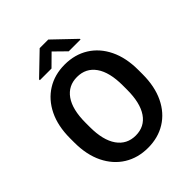

<svg xmlns="http://www.w3.org/2000/svg" viewBox="-250 -1040 1189 1189"><g transform="rotate(-45 344.5 -446.0)"><path d="M643.6 -373.5V-336.9Q643.6 -229.5 606 -151.6Q568.4 -73.7 501.2 -32Q434.1 9.8 345.2 9.8Q257.3 9.8 189.7 -32Q122.1 -73.7 83.7 -151.6Q45.4 -229.5 45.4 -336.9V-373.5Q45.4 -481.4 83.5 -559.1Q121.6 -636.7 189 -678.7Q256.3 -720.7 344.2 -720.7Q433.1 -720.7 500.5 -678.7Q567.9 -636.7 605.7 -559.1Q643.6 -481.4 643.6 -373.5ZM507.8 -336.9V-374.5Q507.8 -490.2 464.8 -551.3Q421.9 -612.3 344.2 -612.3Q267.1 -612.3 224.1 -551.3Q181.2 -490.2 181.2 -374.5V-336.9Q181.2 -221.7 224.6 -159.9Q268.1 -98.1 345.2 -98.1Q423.3 -98.1 465.6 -159.9Q507.8 -221.7 507.8 -336.9ZM382.3 -901.9 523.9 -766.6V-760.7H420.4L344.7 -835L269.5 -760.7H167.5V-767.6L307.1 -901.9Z"/></g></svg>

Font: Vazirmatn RD UI FD SemiBold
Style: Regular
Weight: 600
Designer: Saber Rastikerdar
Foundry: Saber Rastikerdar
Version: Version 33.003